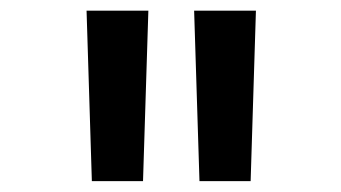

<svg xmlns="http://www.w3.org/2000/svg" viewBox="-20 -713 626 352"><path d="M148.4 -380.9 138.7 -693.4H252L242.2 -380.9ZM345.7 -380.9 335.9 -693.4H449.2L439.5 -380.9Z"/></svg>

Font: CaskaydiaMono NF
Style: Regular
Weight: 400
Designer: Aaron Bell
Foundry: Saja Typeworks
Version: Version 2111.001; ttfautohint (v1.8.4);Nerd Fonts 3.1.1